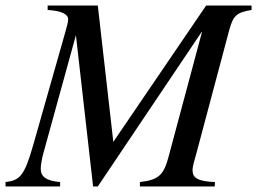

<svg xmlns="http://www.w3.org/2000/svg" viewBox="-53 -673 928 693"><path d="M855 -653H691L356 -161L300 -653H119V-637C169 -634 193 -622 193 -603C193 -595 189 -578 181 -551L67 -150C35 -38 19 -22 -33 -16V0H164V-16C113 -20 94 -36 94 -64C94 -75 98 -100 103 -118L221 -546L283 0H300L677 -561L554 -102C537 -40 517 -23 452 -16V0H722L723 -16C660 -18 642 -32 642 -58C642 -74 649 -95 656 -120L774 -563C788 -614 798 -628 855 -637Z"/></svg>

Font: XITS
Style: Italic
Weight: 400
Italic angle: -16.33°
Designer: MicroPress Inc., with final additions and corrections provided by Coen Hoffman, Elsevier (retired)
Version: Version 1.107